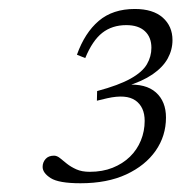

<svg xmlns="http://www.w3.org/2000/svg" viewBox="-20 -710 404 428"><path d="M196 -485.5 196.5 -507Q245 -520 271.2 -534.8Q297.5 -549.5 307.5 -566.8Q317.5 -584 317.5 -603.5Q317.5 -627 303 -640.5Q288.5 -654 261.5 -654Q230 -654 208 -636.8Q186 -619.5 170 -580.5L151.5 -588Q169 -637 200.2 -663.5Q231.5 -690 280.5 -690Q321 -690 342.8 -670.8Q364.5 -651.5 364.5 -620.5Q364.5 -599 353.8 -579.5Q343 -560 320 -544.2Q297 -528.5 261 -517.5L262 -521Q305 -524 327.5 -504Q350 -484 350 -448Q350 -407 327 -374Q304 -341 261.5 -321.2Q219 -301.5 159.5 -301.5Q111 -301.5 93 -313Q75 -324.5 75 -338Q75 -348 81.5 -355.5Q88 -363 100.5 -363Q107 -363 113.8 -357.5Q120.5 -352 129.2 -345Q138 -338 150.2 -332.5Q162.5 -327 180 -327Q208.5 -327 231 -336Q253.5 -345 269.5 -360.5Q285.5 -376 294 -396.8Q302.5 -417.5 302.5 -440.5Q302.5 -471.5 282 -486Q261.5 -500.5 219 -491Z"/></svg>

Font: Newsreader Light
Style: Italic
Weight: 300
Italic angle: -17°
Designer: Hugues Gentile
Foundry: Production Type
Version: Version 1.003